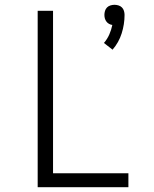

<svg xmlns="http://www.w3.org/2000/svg" viewBox="-20 -780 640 800"><path d="M449 -573 413 -601Q427 -617 435.5 -636.5Q444 -656 448 -676Q441 -677 434.5 -680.5Q428 -684 423.5 -690Q419 -696 417 -703Q415 -710 415 -718Q415 -726 417.5 -734.5Q420 -743 426 -749Q432 -755 440.5 -757.5Q449 -760 457 -760Q465 -760 473.5 -757.5Q482 -755 488 -749Q494 -743 496.5 -734.5Q499 -726 499 -718Q499 -679 487 -641Q475 -603 449 -573ZM137 0V-735H201V-58H515V0Z"/></svg>

Font: Iosevka Light Extended
Style: Regular
Weight: 300
Width: 7
Monospace: yes
Designer: Belleve Invis
Foundry: Belleve Invis
Version: Version 32.5.0; ttfautohint (v1.8.4)